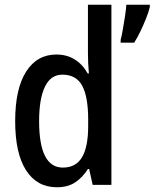

<svg xmlns="http://www.w3.org/2000/svg" viewBox="-20 -780 652 810"><path d="M220 10Q136 10 90 -61.5Q44 -133 44 -269Q44 -405 90 -477.5Q136 -550 218 -550Q262 -550 295.5 -529Q329 -508 350 -470H355Q353 -492 352 -514Q351 -536 351 -553V-760H450V0H371L356 -67H351Q328 -31 297 -10.5Q266 10 220 10ZM245 -73Q300 -73 326 -116.5Q352 -160 352 -249V-275Q352 -371 327 -418Q302 -465 243 -465Q194 -465 169.5 -414Q145 -363 145 -269Q145 -73 245 -73ZM612 -750Q607 -729 596 -701.5Q585 -674 572 -647Q559 -620 546 -600H489V-612Q493 -626 498 -654.5Q503 -683 507.5 -712.5Q512 -742 513 -760H612Z"/></svg>

Font: Noto Sans Lao UI Cond Med
Style: Regular
Weight: 500
Width: 3
Designer: Monotype Design Team
Foundry: Monotype Imaging Inc.
Version: Version 2.000; ttfautohint (v1.8.4.7-5d5b)